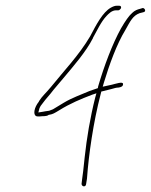

<svg xmlns="http://www.w3.org/2000/svg" viewBox="-20 -684 527 671"><path d="M116 -329C99 -308 96 -285 105 -279C108 -277 111 -277 117 -277C131 -279 142 -276 151 -283H153C165 -285 171 -289 186 -298C226 -323 263 -338 302 -353L317 -358L313 -344C295 -273 283 -200 276 -135C272 -96 269 -70 267 -58L265 -41C266 -31 280 -29 281 -41L284 -60C290 -144 306 -256 332 -356L334 -364L370 -373C380 -376 387 -378 394 -378C402 -379 411 -382 410 -391C409 -400 384 -391 371 -388L339 -381L343 -395C362 -458 388 -530 418 -579C436 -611 444 -629 468 -638L480 -641C493 -643 486 -656 479 -656L469 -653C461 -651 451 -648 441 -638V-637H440C431 -629 418 -611 403 -585C373 -531 344 -454 323 -382L322 -376L293 -366C261 -352 233 -343 203 -325L165 -302L152 -297L138 -295C135 -294 131 -294 127 -293L114 -291L118 -306C120 -311 123 -316 129 -323C142 -341 153 -351 167 -370L200 -409C236 -452 280 -502 305 -551V-552C318 -575 333 -608 352 -628C359 -635 370 -648 386 -648H394C397 -648 402 -653 403 -656C404 -661 402 -664 396 -664H389C382 -664 376 -662 367 -657C339 -641 317 -599 295 -557C256 -491 203 -436 158 -380C139 -357 128 -349 116 -330Z"/></svg>

Font: Stray Cat
Style: ExLtCnObl
Weight: 200
Version: Version 1.0